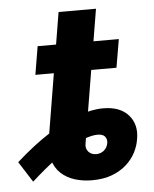

<svg xmlns="http://www.w3.org/2000/svg" viewBox="-76 -719 620 774"><g transform="rotate(-5 234.5 -332.0)"><path d="M189.9 -675.8H341.3L252 -138.2Q248 -118.7 259.8 -105.2Q271.5 -91.8 291.5 -91.8Q309.1 -91.8 322.5 -102.5Q335.9 -113.3 339.4 -132.3Q341.8 -147.9 333.3 -158.7Q324.7 -169.4 302.7 -169.4Q285.6 -169.4 260.5 -161.6Q235.4 -153.8 201.9 -135Q168.5 -116.2 125.5 -84.2Q82.5 -52.2 28.3 -3.4L-24.9 -86.9Q47.9 -151.9 112.5 -192.9Q177.2 -233.9 233.2 -253.7Q289.1 -273.4 334.5 -273.4Q403.3 -273.4 437.3 -234.6Q471.2 -195.8 460.4 -137.2Q456.5 -111.3 443.4 -85.2Q430.2 -59.1 406.2 -37.1Q382.3 -15.1 347.4 -1.7Q312.5 11.7 265.1 11.7Q229 11.7 196.5 1.7Q164.1 -8.3 140.6 -29.8Q117.2 -51.3 107.4 -85.7Q97.7 -120.1 106 -168.9ZM422.4 -545.9 402.8 -431.6H74.7L93.8 -545.9Z"/></g></svg>

Font: Inter Tight
Style: Bold Italic
Weight: 700
Italic angle: -9.39999°
Designer: Rasmus Andersson
Foundry: rsms
Version: Version 3.004